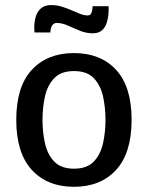

<svg xmlns="http://www.w3.org/2000/svg" viewBox="-20 -718 578 750"><path d="M269 11.7Q165 11.7 104.2 -54.4Q43.5 -120.6 43.5 -250Q43.5 -379.4 104.2 -445.1Q165 -510.7 269 -510.7Q373 -510.7 433.6 -445.1Q494.1 -379.4 494.1 -250Q494.1 -120.6 433.6 -54.4Q373 11.7 269 11.7ZM269 -59.1Q320.3 -59.1 346.7 -87.2Q373 -115.2 382.6 -159.2Q392.1 -203.1 392.1 -250Q392.1 -296.9 382.6 -340.6Q373 -384.3 346.7 -412.4Q320.3 -440.4 269 -440.4Q218.3 -440.4 191.7 -412.4Q165 -384.3 155.5 -340.6Q146 -296.9 146 -250Q146 -203.1 155.5 -159.2Q165 -115.2 191.7 -87.2Q218.3 -59.1 269 -59.1ZM342.8 -587.9Q316.9 -587.9 292.2 -597.9Q267.6 -607.9 244.9 -618.2Q222.2 -628.4 201.2 -628.4Q191.9 -628.4 184.8 -620.1Q177.7 -611.8 176.8 -591.3H114.7Q114.7 -596.2 114.3 -600.8Q113.8 -605.5 113.8 -609.9Q113.8 -635.7 120.6 -655.8Q127.4 -675.8 142.1 -687Q156.7 -698.2 179.2 -698.2Q201.2 -698.2 221.2 -692.1Q241.2 -686 259.3 -678Q277.3 -669.9 293 -663.8Q308.6 -657.7 322.3 -657.7Q332 -657.7 336.4 -665.8Q340.8 -673.8 341.8 -693.8H404.3Q404.3 -688.5 404.3 -683.8Q404.3 -679.2 404.3 -674.3Q403.3 -649.4 397.2 -629.9Q391.1 -610.4 377.9 -599.1Q364.7 -587.9 342.8 -587.9Z"/></svg>

Font: Pontano Sans SemiBold
Style: Regular
Weight: 600
Designer: Vernon Adams
Foundry: Vernon Adams
Version: Version 2.001